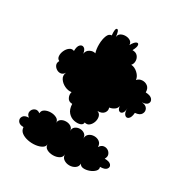

<svg xmlns="http://www.w3.org/2000/svg" viewBox="-165 -818 906 954"><g transform="rotate(30 288.0 -341.0)"><path d="M226 -260Q205 -260 197 -276.5Q189 -293 194 -309Q175 -306 155 -315.5Q135 -325 124 -342Q113 -359 122 -379Q114 -365 101.5 -363Q89 -361 77.5 -368Q66 -375 61 -386.5Q56 -398 64 -412Q51 -418 50 -433.5Q49 -449 56.5 -465Q64 -481 76.5 -489.5Q89 -498 102 -492Q102 -519 112.5 -529Q123 -539 134.5 -532.5Q146 -526 149 -503Q151 -522 167.5 -531Q184 -540 200 -535Q193 -556 193.5 -584Q194 -612 202 -632.5Q210 -653 226 -653Q222 -693 233 -694Q244 -695 248 -655Q248 -670 259.5 -677.5Q271 -685 287 -685Q303 -685 314.5 -677.5Q326 -670 326 -655Q339 -679 350 -683.5Q361 -688 363 -676.5Q365 -665 352 -641Q372 -641 382 -629.5Q392 -618 392.5 -602Q393 -586 383 -575Q403 -574 421 -557.5Q439 -541 441 -521Q452 -534 469.5 -535Q487 -536 500.5 -525.5Q514 -515 514 -492Q542 -491 552 -478.5Q562 -466 554.5 -453.5Q547 -441 522 -440Q546 -438 554 -423.5Q562 -409 553.5 -394Q545 -379 518 -377Q516 -350 505 -341Q494 -332 483.5 -342Q473 -352 474 -379Q474 -357 465.5 -348.5Q457 -340 447.5 -345Q438 -350 436 -369Q434 -355 421.5 -346.5Q409 -338 394 -336Q400 -321 389.5 -306.5Q379 -292 352 -292Q367 -287 371 -272.5Q375 -258 370 -242Q365 -226 353.5 -216Q342 -206 326 -211Q326 -198 311.5 -193Q297 -188 277 -192Q257 -196 242 -212.5Q227 -229 226 -260ZM74 -39Q50 -39 41.5 -52.5Q33 -66 41.5 -79.5Q50 -93 74 -93Q58 -105 61 -120.5Q64 -136 78 -143Q92 -150 108 -138Q108 -154 122.5 -162Q137 -170 156 -170Q175 -170 189.5 -162Q204 -154 204 -138Q204 -153 216 -161Q228 -169 244 -169Q260 -169 272 -161Q284 -153 284 -138Q284 -155 295.5 -163.5Q307 -172 322 -172Q337 -172 348.5 -163.5Q360 -155 360 -138Q360 -157 372.5 -166.5Q385 -176 402 -176Q419 -176 431.5 -166.5Q444 -157 444 -138Q453 -153 466 -155.5Q479 -158 490.5 -151.5Q502 -145 506.5 -132.5Q511 -120 502 -105Q530 -105 539 -93.5Q548 -82 539 -70Q530 -58 502 -58Q507 -45 496 -33.5Q485 -22 467 -15.5Q449 -9 433 -10.5Q417 -12 412 -25Q412 -7 398 2.5Q384 12 366 12Q348 12 334 2.5Q320 -7 320 -25Q320 -8 305 0.5Q290 9 270 9Q250 9 235 0.5Q220 -8 220 -25Q220 -11 205.5 -2.5Q191 6 169.5 8.5Q148 11 126 6.5Q104 2 89.5 -9Q75 -20 74 -39Z"/></g></svg>

Font: Rubik Bubbles
Style: Regular
Weight: 400
Designer: Hubert and Fischer, NaN
Foundry: Hubert and Fischer, NaN
Version: Version 2.200